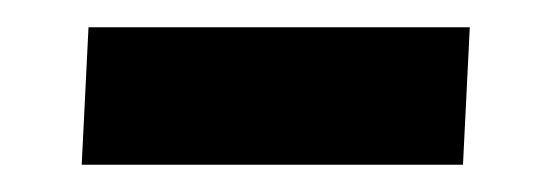

<svg xmlns="http://www.w3.org/2000/svg" viewBox="-20 -323 405 141"><path d="M45 -303H325L320 -202H40Z"/></svg>

Font: Enriqueta
Style: Bold
Weight: 700
Designer: Viviana Monsalve, Gustavo Ibarra
Foundry: 72Puntos
Version: Version 2.000